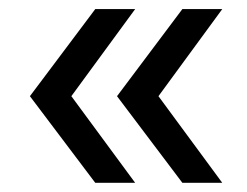

<svg xmlns="http://www.w3.org/2000/svg" viewBox="-20 -477 544 423"><path d="M45.9 -265.1 189.9 -457H277.8L137.2 -265.1L277.8 -74.2H189.9ZM237.8 -265.1 381.8 -457H469.7L329.1 -265.1L469.7 -74.2H381.8Z"/></svg>

Font: Montserrat Medium
Style: Regular
Weight: 500
Designer: Julieta Ulanovsky
Foundry: Julieta Ulanovsky
Version: Version 7.200